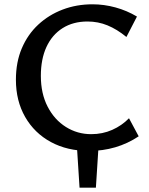

<svg xmlns="http://www.w3.org/2000/svg" viewBox="-20 -690 692 893"><path d="M350 183 337 -20H439L426 183ZM394 12Q293 12 216.5 -29.5Q140 -71 97 -146Q54 -221 54 -319Q54 -401 81.5 -465.5Q109 -530 158 -575.5Q207 -621 271.5 -645.5Q336 -670 410 -670Q464 -670 517 -655.5Q570 -641 617 -613L568 -518Q524 -554 480 -572Q436 -590 387 -590Q320 -590 271 -559Q222 -528 196 -471.5Q170 -415 170 -337Q170 -255 201.5 -194Q233 -133 286.5 -99.5Q340 -66 404 -66Q457 -66 502 -86Q547 -106 580 -140L625 -56Q574 -22 516 -5Q458 12 394 12Z"/></svg>

Font: Ysabeau SemiBold
Style: Regular
Weight: 600
Designer: Christian Thalmann (Catharsis Fonts)
Version: Version 2.000;gftools[0.9.27.dev2+g8671c4b]